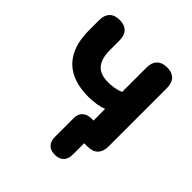

<svg xmlns="http://www.w3.org/2000/svg" viewBox="-236 -875 1220 1220"><g transform="rotate(45 373.5 -265.0)"><path d="M452 184C504 184 533 155 533 102V0H565C624 0 657 -34 657 -94V-620C657 -681 624 -714 566 -714C507 -714 473 -681 473 -620V-401C442 -387 401 -381 367 -381C276 -381 230 -425 230 -537V-620C230 -681 198 -714 139 -714C80 -714 47 -681 47 -620V-531C47 -325 154 -227 344 -227C391 -227 444 -236 473 -248V-144H454C404 -144 373 -113 373 -68V102C373 155 401 184 452 184Z"/></g></svg>

Font: Nunito Black
Style: Regular
Weight: 900
Designer: Vernon Adams
Foundry: Vernon Adams
Version: Version 3.602